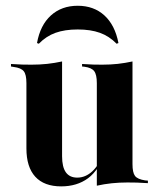

<svg xmlns="http://www.w3.org/2000/svg" viewBox="-20 -642 557 673"><path d="M197.6 -417.7V-208.9H72.6V-350.8Q72.6 -380.6 63.3 -392.3Q54 -404 28.2 -407.3L18.5 -408.9V-417.7Q41.1 -416.1 57.7 -415.7Q74.2 -415.3 90.3 -415.3Q119.4 -415.3 145.6 -418.1Q171.8 -421 197.6 -426.6ZM197.6 -208.9V-94.4Q197.6 -56.5 210.9 -37.9Q224.2 -19.4 250.8 -19.4Q279.8 -19.4 304 -41.9Q328.2 -64.5 346.8 -112.9L349.2 -109.7Q327.4 -46 288.7 -17.3Q250 11.3 194.4 11.3Q134.7 11.3 103.6 -22.6Q72.6 -56.5 72.6 -121.8V-208.9ZM319.4 0V-208.9H444.4V-66.9Q444.4 -37.1 453.2 -25.4Q462.1 -13.7 488.7 -9.7L498.4 -8.9V0Q475.8 -1.6 459.7 -2Q443.5 -2.4 426.6 -2.4Q397.6 -2.4 371.4 0.4Q345.2 3.2 319.4 8.9ZM444.4 -417.7V-208.9H319.4V-350.8Q319.4 -380.6 310.1 -392.7Q300.8 -404.8 275.8 -408.1L267.7 -408.9V-417.7Q290.3 -416.1 306.5 -415.7Q322.6 -415.3 337.9 -415.3Q366.9 -415.3 392.7 -418.1Q418.5 -421 444.4 -426.6ZM252.4 -621.8Q308.9 -621.8 346 -587.9Q383.1 -554 395.2 -491.1L388.7 -488.7Q362.9 -515.3 330.2 -527Q297.6 -538.7 252.4 -538.7Q207.3 -538.7 174.6 -527Q141.9 -515.3 116.1 -488.7L109.7 -491.1Q121 -554 158.5 -587.9Q196 -621.8 252.4 -621.8Z"/></svg>

Font: Playfair 144pt SemiCondensed ExtraBold
Style: Regular
Weight: 800
Width: 4
Designer: Claus Eggers Sørensen
Foundry: Claus Eggers Sørensen
Version: Version 2.203